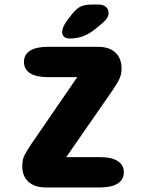

<svg xmlns="http://www.w3.org/2000/svg" viewBox="-20 -825 659 845"><path d="M271.5 -133.5H420Q471 -133.5 498 -116.2Q525 -99 525 -66.5Q525 -34.5 498 -17.2Q471 0 420 0H183Q132 0 105 -25Q78 -50 78 -92.5Q78 -122.5 87.5 -141.2Q97 -160 118.5 -192L320 -485.5H190.5Q139.5 -485.5 112.5 -502.8Q85.5 -520 85.5 -552.5Q85.5 -585 112.5 -602Q139.5 -619 190.5 -619H410.5Q461.5 -619 488.2 -593.5Q515 -568 515 -523.5Q515 -499 506 -479Q497 -459 475 -427ZM287 -655.5Q271 -655.5 262.2 -663.2Q253.5 -671 253.5 -684Q253.5 -704 272.5 -730.5L285 -747.5Q310 -781.5 329.2 -793.2Q348.5 -805 386.5 -805H414Q434.5 -805 446.2 -794.5Q458 -784 458 -768.5Q458 -747 434.5 -726.5L407 -703.5Q376.5 -677.5 348 -666.5Q319.5 -655.5 287 -655.5Z"/></svg>

Font: Sono ExtraLight Monospace ExtraBold
Style: Regular
Weight: 800
Version: Version 2.112